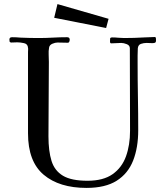

<svg xmlns="http://www.w3.org/2000/svg" viewBox="-20 -914 796 939"><path d="M743 -717Q743 -707 738 -705Q733 -703 725 -703Q718 -703 711 -703.5Q704 -704 697 -704Q683 -704 669.5 -699.5Q656 -695 654 -678Q653 -661 653 -643Q653 -625 653 -607Q653 -525 654.5 -442.5Q656 -360 656 -277Q656 -192 631 -128.5Q606 -65 550.5 -30Q495 5 403 5Q270 5 193.5 -59.5Q117 -124 117 -262V-660Q117 -665 117.5 -670.5Q118 -676 117 -680Q116 -699 97.5 -703Q79 -707 64 -707Q57 -707 49.5 -706.5Q42 -706 34 -706Q31 -706 27 -710Q26 -714 26 -721Q26 -732 39 -732Q50 -732 60 -731.5Q70 -731 80 -730Q103 -729 125 -728.5Q147 -728 169 -728Q204 -728 238.5 -730Q273 -732 308 -732Q321 -732 321 -720Q321 -716 319 -710.5Q317 -705 311 -705Q298 -705 286 -705.5Q274 -706 261 -706Q250 -706 236 -700Q222 -694 220 -681Q217 -665 218 -646.5Q219 -628 219 -611Q219 -520 218 -429Q217 -338 217 -247Q217 -175 232 -127Q247 -79 288 -54.5Q329 -30 408 -30Q485 -30 530.5 -62Q576 -94 596 -149Q616 -204 616 -274Q616 -375 615.5 -476Q615 -577 615 -678Q615 -692 600 -698Q585 -704 573 -704Q561 -704 549 -703Q537 -702 524 -702Q518 -702 518 -711Q518 -719 518.5 -725Q519 -731 529 -731Q543 -731 558 -729.5Q573 -728 587 -728Q637 -728 686 -731Q699 -731 711.5 -732Q724 -733 736 -733Q742 -733 742.5 -727Q743 -721 743 -717ZM511 -822 499 -777 245 -827 261 -894Z"/></svg>

Font: Kaisei Opti
Style: Regular
Weight: 400
Designer: Font-Kai, 金井和夫
Foundry: KAZUO KANAI
Version: Version 5.003